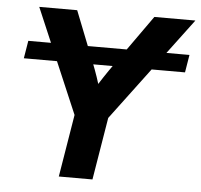

<svg xmlns="http://www.w3.org/2000/svg" viewBox="-52 -782 872 835"><g transform="rotate(5 384.0 -364.0)"><path d="M754.9 -576.2 742.2 -499H38.6L51.3 -576.2ZM234.9 0 279.8 -272.5 85.9 -727.5H251.5L338.4 -507.3Q350.6 -476.6 361.1 -445.8Q371.6 -415 381.8 -381.3H349.1Q369.6 -415 389.9 -445.8Q410.2 -476.6 432.1 -507.3L588.4 -727.5H767.6L426.8 -272.5L381.8 0Z"/></g></svg>

Font: Inter 28pt
Style: Bold Italic
Weight: 700
Italic angle: -9.3988°
Designer: Rasmus Andersson
Foundry: rsms
Version: Version 4.001;git-66647c0bb